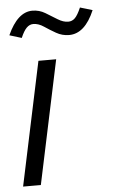

<svg xmlns="http://www.w3.org/2000/svg" viewBox="-52 -741 455 776"><g transform="rotate(-5 176.0 -352.5)"><path d="M10 0 116 -501H188L82 0ZM57 -599 8 -614Q49 -705 109 -705Q137 -705 161 -690.5Q185 -676 207.5 -662Q230 -648 250 -648Q266 -648 277.5 -659.5Q289 -671 302 -701L352 -686Q313 -594 249 -594Q221 -594 196.5 -608Q172 -622 150.5 -636.5Q129 -651 108 -651Q93 -651 81 -639Q69 -627 57 -599Z"/></g></svg>

Font: Red Hat Display VF
Style: Italic
Weight: 300
Italic angle: -12°
Designer: Pentagram, MCKL
Foundry: Pentagram, MCKL
Version: Version 1.010